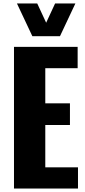

<svg xmlns="http://www.w3.org/2000/svg" viewBox="-20 -1078 487 1098"><path d="M60 0V-810H424V-688H239V-487H380V-363H239V-121H426V0ZM165 -871 77 -1058H193L244 -948L295 -1058H411L323 -871Z"/></svg>

Font: Oswald
Style: Bold
Weight: 700
Designer: Vernon Adams
Foundry: Vernon Adams
Version: Version 4.103;gftools[0.9.33.dev8+g029e19f]